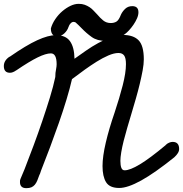

<svg xmlns="http://www.w3.org/2000/svg" viewBox="-45 -935 953 1000"><path d="M817 -179Q826 -188 836 -192Q846 -196 854 -196Q888 -196 888 -159Q888 -148 881 -137Q874 -126 863 -116Q761 -34 690.5 5Q620 44 576 44Q526 44 507.5 14Q489 -16 489 -70Q489 -120 506 -192.5Q523 -265 552 -349Q577 -424 594 -490Q611 -556 611 -601Q611 -633 601.5 -646Q592 -659 572 -659Q549 -659 519 -646Q489 -633 458 -613.5Q427 -594 397 -572.5Q367 -551 345 -534Q337 -529 330 -523Q319 -475 301.5 -417Q284 -359 262 -296Q240 -233 216 -169Q192 -105 169 -47Q167 -40 164 -32Q161 -24 161 -26Q155 -9 149.5 4.5Q144 18 136.5 27Q129 36 118.5 40.5Q108 45 92 45Q59 45 59 13Q59 7 59.5 3.5Q60 0 62 -4L83 -54Q106 -113 130 -177.5Q154 -242 175.5 -305.5Q197 -369 215 -427.5Q233 -486 243 -534Q243 -546 244 -555.5Q245 -565 247 -574Q250 -590 250 -600Q250 -657 220 -657Q194 -657 151 -636Q108 -615 39 -568L40 -569Q22 -556 7 -556Q-25 -556 -25 -591Q-25 -620 5 -640V-639Q91 -699 149 -725.5Q207 -752 246 -752Q297 -752 319.5 -720.5Q342 -689 343 -629Q371 -649 402.5 -671Q434 -693 467 -711Q500 -729 532.5 -741Q565 -753 595 -753Q650 -753 677 -725Q704 -697 704 -626Q704 -601 698 -568.5Q692 -536 683 -498.5Q674 -461 662.5 -421Q651 -381 639 -341Q628 -304 617.5 -268.5Q607 -233 599 -201Q591 -169 586.5 -142Q582 -115 582 -97Q582 -74 587 -61Q592 -48 604 -48Q632 -48 683.5 -79Q735 -110 819 -180ZM350 -817Q348 -819 348 -819ZM312 -795Q306 -776 290 -761Q274 -746 253 -746Q220 -746 220 -787Q227 -812 243 -835.5Q259 -859 279.5 -876.5Q300 -894 322 -904.5Q344 -915 365 -915Q383 -915 396.5 -910Q410 -905 421.5 -897.5Q433 -890 442.5 -879.5Q452 -869 462 -859Q476 -842 492.5 -828.5Q509 -815 532 -815Q549 -815 561.5 -822.5Q574 -830 585 -859Q593 -876 607.5 -889.5Q622 -903 644 -903Q676 -903 676 -871Q676 -856 668.5 -839Q661 -822 650 -806Q639 -790 627 -777Q615 -764 605 -757Q582 -740 557.5 -731Q533 -722 506 -722Q461 -722 433 -742Q405 -762 381 -787Q372 -796 363.5 -804.5Q355 -813 350 -817H351Q344 -821 338 -821Q330 -821 322.5 -813Q315 -805 313 -797Z"/></svg>

Font: Discipuli Britannica Bold
Style: Regular
Weight: 700
Designer: Peter Wiegel
Foundry: Peter Wiegel
Version: Version 0.001 2009